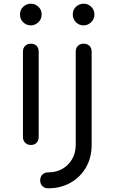

<svg xmlns="http://www.w3.org/2000/svg" viewBox="-20 -783 619 1037"><path d="M147 0Q128 0 116 -12Q104 -24 104 -43V-504Q104 -524 116 -535.5Q128 -547 147 -547Q166 -547 177.5 -535.5Q189 -524 189 -504V-43Q189 -24 177.5 -12Q166 0 147 0ZM146 -646Q122 -646 105 -663Q88 -680 88 -705Q88 -730 105.5 -746.5Q123 -763 147 -763Q170 -763 187.5 -746.5Q205 -730 205 -705Q205 -680 187.5 -663Q170 -646 146 -646ZM240 234Q221 234 209 222Q197 210 197 191Q197 172 209 160Q221 148 240 148Q284 148 317 129Q350 110 369.5 76.5Q389 43 389 -1V-504Q389 -524 401 -535.5Q413 -547 432 -547Q451 -547 463 -535.5Q475 -524 475 -504V-1Q475 68 444.5 121Q414 174 361 204Q308 234 240 234ZM431 -646Q407 -646 390 -663Q373 -680 373 -705Q373 -730 390.5 -746.5Q408 -763 432 -763Q455 -763 472.5 -746.5Q490 -730 490 -705Q490 -680 472.5 -663Q455 -646 431 -646Z"/></svg>

Font: Comfortaa Medium
Style: Regular
Weight: 500
Designer: Johan Aakerlund
Foundry: Johan Aakerlund
Version: Version 3.104; ttfautohint (v1.8.1.43-b0c9)